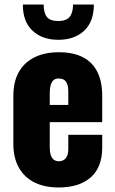

<svg xmlns="http://www.w3.org/2000/svg" viewBox="-20 -819 510 849"><path d="M240 10Q177 10 132 -12.5Q87 -35 63 -78.5Q39 -122 39 -183V-395Q39 -457 63 -500Q87 -543 132.5 -565.5Q178 -588 240 -588Q304 -588 346.5 -566Q389 -544 410.5 -501Q432 -458 432 -395V-279H200V-168Q200 -146 205 -132Q210 -118 219 -112Q228 -106 240 -106Q252 -106 261.5 -111.5Q271 -117 276.5 -129Q282 -141 282 -162V-223H432V-167Q432 -79 381 -34.5Q330 10 240 10ZM200 -355H282V-413Q282 -436 276.5 -449Q271 -462 261.5 -467Q252 -472 239 -472Q227 -472 218.5 -466Q210 -460 205 -445.5Q200 -431 200 -404ZM238 -643Q167 -643 124 -683Q81 -723 81 -799H173Q173 -762 187.5 -744Q202 -726 238 -726Q273 -726 288 -744.5Q303 -763 303 -799H395Q395 -723 352 -683Q309 -643 238 -643Z"/></svg>

Font: Oswald
Style: Bold
Weight: 700
Designer: Vernon Adams
Foundry: Vernon Adams
Version: Version 4.103;gftools[0.9.33.dev8+g029e19f]